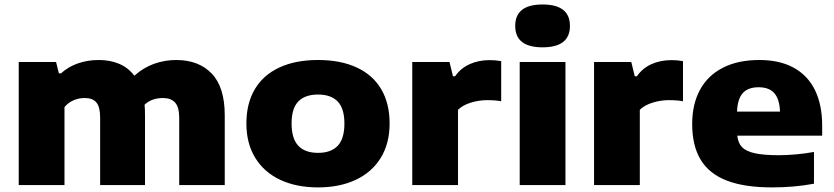

<svg xmlns="http://www.w3.org/2000/svg" viewBox="-20 -825 3717 856"><path d="M982 -311V0H779V-300Q779 -347.5 760.5 -367.8Q742 -388 707 -388Q655.5 -388 624.5 -358Q626.5 -339.5 626.5 -313.5V0H426.5V-300Q426.5 -348 409.8 -368Q393 -388 358.5 -388Q330.5 -388 307 -377.5Q283.5 -367 267.5 -347.5V0H63.5V-548.5H230L242.5 -498H252Q283 -526.5 326.2 -542Q369.5 -557.5 421 -557.5Q471.5 -557.5 511.8 -540.2Q552 -523 579 -487.5Q620 -524 667.5 -540.8Q715 -557.5 765.5 -557.5Q866 -557.5 924 -497Q982 -436.5 982 -311Z M1078.5 -274.5Q1078.5 -364 1116.2 -427.5Q1154 -491 1225.8 -524.2Q1297.5 -557.5 1398 -557.5Q1498.5 -557.5 1570.2 -524.2Q1642 -491 1679.5 -427.5Q1717 -364 1717 -274.5Q1717 -185.5 1677.5 -121.2Q1638 -57 1566 -23.2Q1494 10.5 1398 10.5Q1301.5 10.5 1229.5 -23.2Q1157.5 -57 1118 -121.2Q1078.5 -185.5 1078.5 -274.5ZM1515.5 -274Q1515.5 -341 1485.8 -372.2Q1456 -403.5 1398 -403.5Q1339.5 -403.5 1309.8 -372.5Q1280 -341.5 1280 -274.5Q1280 -207 1310 -175.2Q1340 -143.5 1398 -143.5Q1456 -143.5 1485.8 -175.2Q1515.5 -207 1515.5 -274Z M1818 -548.5H1984L1999.5 -485H2009Q2033.5 -520.5 2073.5 -538.8Q2113.5 -557 2163.5 -557Q2189.5 -557 2214.5 -552.5V-373.5Q2190 -378.5 2151.5 -378.5Q2114.5 -378.5 2078.5 -367.2Q2042.5 -356 2022 -335.5V0H1818Z M2297 0V-548.5H2501V0ZM2277 -709.5Q2277 -805 2399 -805Q2521 -805 2521 -709.5Q2521 -614 2399 -614Q2277 -614 2277 -709.5Z M2628.5 -548.5H2794.5L2810 -485H2819.5Q2844 -520.5 2884 -538.8Q2924 -557 2974 -557Q3000 -557 3025 -552.5V-373.5Q3000.5 -378.5 2962 -378.5Q2925 -378.5 2889 -367.2Q2853 -356 2832.5 -335.5V0H2628.5Z M3645.5 -220H3267Q3270.5 -187.5 3288.2 -169Q3306 -150.5 3345.2 -141.8Q3384.5 -133 3454 -133Q3488.5 -133 3529.5 -136.8Q3570.5 -140.5 3609 -147.5V-6Q3522 10.5 3422 10.5Q3299 10.5 3220.5 -19.8Q3142 -50 3104 -112.5Q3066 -175 3066 -272.5Q3066 -360.5 3100.8 -424.5Q3135.5 -488.5 3202.8 -523Q3270 -557.5 3365.5 -557.5Q3456.5 -557.5 3519.2 -522.8Q3582 -488 3613.8 -422.5Q3645.5 -357 3645.5 -265.5ZM3266 -327.5H3457.5Q3455.5 -383 3432.2 -409.5Q3409 -436 3362 -436Q3315 -436 3291.5 -409.8Q3268 -383.5 3266 -327.5Z"/></svg>

Font: Encode Sans Expanded ExtraBold
Style: Regular
Weight: 800
Width: 7
Designer: Multiple Designers
Foundry: Impallari Type
Version: Version 2.000